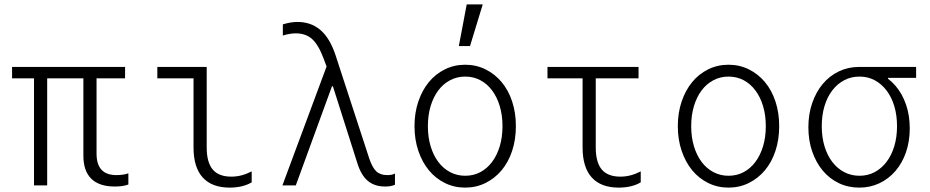

<svg xmlns="http://www.w3.org/2000/svg" viewBox="-20 -845 4240 875"><path d="M135 0H195V-488H360V-135Q360 -66 396 -30.5Q432 5 503 5Q521 5 536 3Q551 1 565 -4V-55Q554 -51 539.5 -49Q525 -47 511 -47Q465 -47 442.5 -71.5Q420 -96 420 -145V-488H550V-540H35V-488H135Z M922 -173Q922 -105 949.5 -72.5Q977 -40 1034 -40Q1058 -40 1081 -46Q1104 -52 1127 -64V-14Q1107 -2 1081.5 4Q1056 10 1027 10Q946 10 904 -36Q862 -82 862 -173V-488H697V-540H922Z M1267 0H1328L1493 -452H1497L1609 -100Q1626 -46 1656.5 -20.5Q1687 5 1735 5Q1747 5 1757.5 3.5Q1768 2 1780 -3V-54Q1772 -50 1763.5 -48.5Q1755 -47 1745 -47Q1713 -47 1695 -64Q1677 -81 1663 -122L1509 -594Q1483 -672 1440 -708.5Q1397 -745 1336 -745Q1321 -745 1305 -742.5Q1289 -740 1269 -734V-683Q1285 -688 1299.5 -690.5Q1314 -693 1328 -693Q1374 -693 1403 -666.5Q1432 -640 1456 -575L1475 -524L1478 -568Z M2100 10Q2150 10 2192.5 -11Q2235 -32 2266 -69Q2297 -106 2314 -157.5Q2331 -209 2331 -270Q2331 -331 2314 -382.5Q2297 -434 2266 -471Q2235 -508 2192.5 -529Q2150 -550 2100 -550Q2050 -550 2007.5 -529Q1965 -508 1934.5 -471Q1904 -434 1886.5 -382.5Q1869 -331 1869 -270Q1869 -209 1886.5 -157.5Q1904 -106 1934.5 -69Q1965 -32 2007.5 -11Q2050 10 2100 10ZM2100 -44Q2063 -44 2031.5 -60.5Q2000 -77 1977.5 -107Q1955 -137 1942.5 -178.5Q1930 -220 1930 -270Q1930 -320 1942.5 -361.5Q1955 -403 1977.5 -433Q2000 -463 2031.5 -479.5Q2063 -496 2100 -496Q2138 -496 2169 -479.5Q2200 -463 2222.5 -433Q2245 -403 2257.5 -361.5Q2270 -320 2270 -270Q2270 -220 2257.5 -178.5Q2245 -137 2222.5 -107Q2200 -77 2169 -60.5Q2138 -44 2100 -44ZM2180 -825H2107L2071 -635H2122Z M2695 -173V-488H2890V-540H2475V-488H2635V-173Q2635 -82 2677 -36Q2719 10 2800 10Q2829 10 2854.5 4Q2880 -2 2900 -14V-64Q2877 -52 2854 -46Q2831 -40 2807 -40Q2750 -40 2722.5 -72.5Q2695 -105 2695 -173Z M3300 10Q3350 10 3392.5 -11Q3435 -32 3466 -69Q3497 -106 3514 -157.5Q3531 -209 3531 -270Q3531 -331 3514 -382.5Q3497 -434 3466 -471Q3435 -508 3392.5 -529Q3350 -550 3300 -550Q3250 -550 3207.5 -529Q3165 -508 3134.5 -471Q3104 -434 3086.5 -382.5Q3069 -331 3069 -270Q3069 -209 3086.5 -157.5Q3104 -106 3134.5 -69Q3165 -32 3207.5 -11Q3250 10 3300 10ZM3300 -44Q3263 -44 3231.5 -60.5Q3200 -77 3177.5 -107Q3155 -137 3142.5 -178.5Q3130 -220 3130 -270Q3130 -320 3142.5 -361.5Q3155 -403 3177.5 -433Q3200 -463 3231.5 -479.5Q3263 -496 3300 -496Q3338 -496 3369 -479.5Q3400 -463 3422.5 -433Q3445 -403 3457.5 -361.5Q3470 -320 3470 -270Q3470 -220 3457.5 -178.5Q3445 -137 3422.5 -107Q3400 -77 3369 -60.5Q3338 -44 3300 -44Z M3897 -44Q3859 -44 3827.5 -60.5Q3796 -77 3773 -107Q3750 -137 3737.5 -178.5Q3725 -220 3725 -270Q3725 -320 3737.5 -361.5Q3750 -403 3773 -433Q3796 -463 3827.5 -479.5Q3859 -496 3897 -496Q3935 -496 3966 -479.5Q3997 -463 4020 -433Q4043 -403 4055.5 -361.5Q4068 -320 4068 -270Q4068 -220 4055.5 -178.5Q4043 -137 4020 -107Q3997 -77 3966 -60.5Q3935 -44 3897 -44ZM3896 10Q3946 10 3988 -10Q4030 -30 4061 -66Q4092 -102 4109 -151.5Q4126 -201 4126 -260Q4126 -319 4109 -368.5Q4092 -418 4061 -454Q4030 -490 3987.5 -510Q3945 -530 3895 -530L4027 -476V-490H4155V-540H3895Q3845 -540 3802.5 -519.5Q3760 -499 3729.5 -462.5Q3699 -426 3681.5 -375.5Q3664 -325 3664 -265Q3664 -205 3681.5 -154.5Q3699 -104 3729.5 -67.5Q3760 -31 3802.5 -10.5Q3845 10 3896 10Z"/></svg>

Font: CommitMonoV143 ExtLt
Style: Regular
Weight: 200
Monospace: yes
Designer: Eigil Nikolajsen
Foundry: Eigil Nikolajsen
Version: Version 1.143